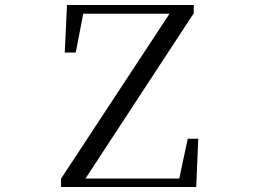

<svg xmlns="http://www.w3.org/2000/svg" viewBox="-20 -748 1040 768"><path d="M224 0H765L773 -193H731L697 -34H322L755 -695V-728H248L239 -538H283L313 -693H658L224 -33Z"/></svg>

Font: Harano Aji Mincho CN
Style: Regular
Weight: 400
Foundry: Masamichi Hosoda
Version: HaranoAjiMinchoCN-Regular version 20230610;ttx 4.39.4